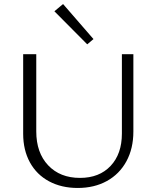

<svg xmlns="http://www.w3.org/2000/svg" viewBox="-20 -927 775 953"><path d="M250 -871 293 -907 444 -733 413 -707ZM95 -263V-658H160V-275Q160 -169 219 -106.5Q278 -44 377 -44Q473 -44 529 -103.5Q585 -163 585 -264V-658H642V-274Q642 -190 607.5 -126.5Q573 -63 510.5 -28.5Q448 6 366 6Q285 6 223.5 -27Q162 -60 128.5 -121Q95 -182 95 -263Z"/></svg>

Font: Isabella Sans
Style: Regular
Weight: 400
Designer: Original fonts by Christian Thalmann (Catharsis Fonts), Modifications by Cristiano Sobral
Version: Version 0.002;July 12, 2020;FontCreator 13.0.0.2655 64-bit; 